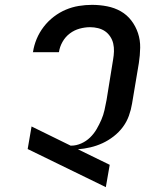

<svg xmlns="http://www.w3.org/2000/svg" viewBox="-20 -763 640 791"><path d="M416 8 94 -149 110 -242 271 -163H274Q294 -163 314.5 -172Q335 -181 351 -196.5Q367 -212 378 -231Q389 -250 397.5 -269.5Q406 -289 410.5 -309.5Q415 -330 419 -351L446 -518Q449 -535 449.5 -551.5Q450 -568 446.5 -583.5Q443 -599 434 -612.5Q425 -626 412.5 -634.5Q400 -643 384 -647Q368 -651 351 -651Q330 -651 308 -645Q286 -639 267.5 -625Q249 -611 237.5 -590.5Q226 -570 223 -549L222 -548H115L116 -549Q120 -576 131 -602.5Q142 -629 160 -652.5Q178 -676 201.5 -694Q225 -712 251 -723Q277 -734 304.5 -738.5Q332 -743 359 -743Q391 -743 421.5 -737Q452 -731 477.5 -716.5Q503 -702 521 -678.5Q539 -655 548.5 -626.5Q558 -598 557.5 -566.5Q557 -535 552 -503L524 -336Q520 -311 511 -286Q502 -261 486 -239.5Q470 -218 448 -201Q426 -184 402 -173Q378 -162 352.5 -156Q327 -150 301 -148L432 -84Z"/></svg>

Font: Iosevka Semibold Extended
Style: Italic
Weight: 600
Width: 7
Italic angle: -9°
Monospace: yes
Designer: Belleve Invis
Foundry: Belleve Invis
Version: Version 32.5.0; ttfautohint (v1.8.4)